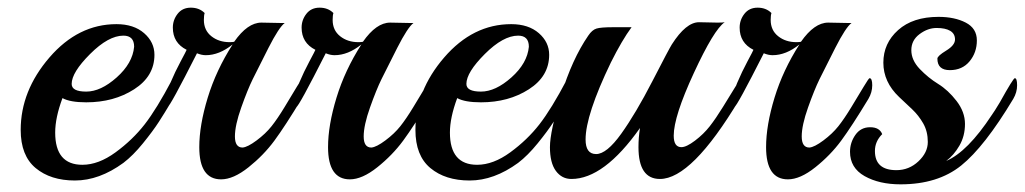

<svg xmlns="http://www.w3.org/2000/svg" viewBox="-20 -461 2674 501"><path d="M436 -260Q442 -260 442 -240.5Q442 -221 426 -194Q410 -167 394.5 -143Q379 -119 353 -87Q327 -55 302 -36Q239 10 175.5 10Q112 10 73 -22.5Q34 -55 34 -122Q34 -224 109 -311Q184 -398 284 -398Q329 -398 356 -374.5Q383 -351 383 -318Q383 -262 330 -228Q277 -194 205 -194Q163 -194 143 -205Q124 -154 124 -115Q124 -31 195 -31Q237 -31 281.5 -63.5Q326 -96 357.5 -136.5Q389 -177 429 -253Q433 -260 436 -260ZM330 -339Q330 -368 302 -368Q263 -368 215 -320Q167 -272 167 -242Q167 -222 205 -222Q243 -222 284.5 -259Q326 -296 330 -339Z M662 -402 713 -401H723Q708 -390 680.5 -336Q653 -282 639.5 -254.5Q626 -227 609.5 -180.5Q593 -134 593 -105Q593 -76 613 -76Q626 -77 649.5 -94.5Q673 -112 688.5 -131.5Q704 -151 722.5 -181.5Q741 -212 754.5 -234.5Q768 -257 770 -257Q777 -257 777 -238.5Q777 -220 767 -203Q724 -132 696 -94Q668 -56 628.5 -24.5Q589 7 557 7Q500 7 500 -77Q500 -134 522 -206Q544 -278 587 -345Q552 -317 517 -317Q506 -317 494 -322Q423 -182 417.5 -182Q412 -182 412 -198.5Q412 -215 424.5 -244.5Q437 -274 451.5 -301Q466 -328 467 -331Q431 -349 431 -389Q431 -409 443.5 -425Q456 -441 478 -441Q500 -441 514 -427Q512 -421 512 -409Q512 -382 531.5 -366.5Q551 -351 579 -351Q587 -351 591 -352Q626 -402 662 -402Z M998 -402 1049 -401H1059Q1044 -390 1016.5 -336Q989 -282 975.5 -254.5Q962 -227 945.5 -180.5Q929 -134 929 -105Q929 -76 949 -76Q962 -77 985.5 -94.5Q1009 -112 1024.5 -131.5Q1040 -151 1058.5 -181.5Q1077 -212 1090.5 -234.5Q1104 -257 1106 -257Q1113 -257 1113 -238.5Q1113 -220 1103 -203Q1060 -132 1032 -94Q1004 -56 964.5 -24.5Q925 7 893 7Q836 7 836 -77Q836 -134 858 -206Q880 -278 923 -345Q888 -317 853 -317Q842 -317 830 -322Q759 -182 753.5 -182Q748 -182 748 -198.5Q748 -215 760.5 -244.5Q773 -274 787.5 -301Q802 -328 803 -331Q767 -349 767 -389Q767 -409 779.5 -425Q792 -441 814 -441Q836 -441 850 -427Q848 -421 848 -409Q848 -382 867.5 -366.5Q887 -351 915 -351Q923 -351 927 -352Q962 -402 998 -402Z M1466 -260Q1472 -260 1472 -240.5Q1472 -221 1456 -194Q1440 -167 1424.5 -143Q1409 -119 1383 -87Q1357 -55 1332 -36Q1269 10 1205.5 10Q1142 10 1103 -22.5Q1064 -55 1064 -122Q1064 -224 1139 -311Q1214 -398 1314 -398Q1359 -398 1386 -374.5Q1413 -351 1413 -318Q1413 -262 1360 -228Q1307 -194 1235 -194Q1193 -194 1173 -205Q1154 -154 1154 -115Q1154 -31 1225 -31Q1267 -31 1311.5 -63.5Q1356 -96 1387.5 -136.5Q1419 -177 1459 -253Q1463 -260 1466 -260ZM1360 -339Q1360 -368 1332 -368Q1293 -368 1245 -320Q1197 -272 1197 -242Q1197 -222 1235 -222Q1273 -222 1314.5 -259Q1356 -296 1360 -339Z M1804 -403 1852 -402Q1867 -402 1871 -403Q1843 -384 1790.5 -270.5Q1738 -157 1738 -107Q1738 -77 1758 -77Q1771 -77 1793.5 -94Q1816 -111 1832 -131.5Q1848 -152 1866.5 -182Q1885 -212 1898.5 -234Q1912 -256 1914 -256Q1920 -256 1920 -237Q1920 -218 1909 -201Q1785 6 1702 6Q1646 6 1646 -77Q1646 -103 1650 -127Q1556 6 1471 6Q1446 6 1430.5 -15Q1415 -36 1415 -77Q1415 -118 1444 -212.5Q1473 -307 1515 -368Q1525 -383 1536.5 -386.5Q1548 -390 1580 -390H1628Q1603 -356 1574 -298Q1508 -161 1508 -97Q1508 -59 1535.5 -59Q1563 -59 1601 -112Q1639 -165 1682.5 -249.5Q1726 -334 1733 -345Q1770 -403 1804 -403Z M2141 -402 2192 -401H2202Q2187 -390 2159.5 -336Q2132 -282 2118.5 -254.5Q2105 -227 2088.5 -180.5Q2072 -134 2072 -105Q2072 -76 2092 -76Q2105 -77 2128.5 -94.5Q2152 -112 2167.5 -131.5Q2183 -151 2201.5 -181.5Q2220 -212 2233.5 -234.5Q2247 -257 2249 -257Q2256 -257 2256 -238.5Q2256 -220 2246 -203Q2203 -132 2175 -94Q2147 -56 2107.5 -24.5Q2068 7 2036 7Q1979 7 1979 -77Q1979 -134 2001 -206Q2023 -278 2066 -345Q2031 -317 1996 -317Q1985 -317 1973 -322Q1902 -182 1896.5 -182Q1891 -182 1891 -198.5Q1891 -215 1903.5 -244.5Q1916 -274 1930.5 -301Q1945 -328 1946 -331Q1910 -349 1910 -389Q1910 -409 1922.5 -425Q1935 -441 1957 -441Q1979 -441 1993 -427Q1991 -421 1991 -409Q1991 -382 2010.5 -366.5Q2030 -351 2058 -351Q2066 -351 2070 -352Q2105 -402 2141 -402Z M2624 -203Q2549 -78 2488 -29Q2427 20 2330 20Q2274 20 2236 -1.5Q2198 -23 2198 -65Q2198 -89 2212 -109Q2226 -129 2250.5 -129Q2275 -129 2282 -111Q2263 -92 2263 -67Q2263 -17 2319 -17Q2352 -17 2376.5 -40Q2401 -63 2401 -90.5Q2401 -118 2389 -139Q2377 -160 2360 -176Q2343 -192 2326 -208Q2285 -247 2285 -297.5Q2285 -348 2323.5 -382.5Q2362 -417 2429 -417Q2471 -417 2500 -402Q2529 -387 2529 -355.5Q2529 -324 2510 -301Q2491 -278 2458.5 -278Q2426 -278 2426 -308Q2426 -315 2449 -329Q2472 -343 2472 -358Q2472 -373 2459.5 -380.5Q2447 -388 2424 -388Q2401 -388 2379.5 -372Q2358 -356 2358 -330Q2358 -304 2380 -281Q2402 -258 2428 -242Q2454 -226 2476 -197.5Q2498 -169 2498 -137.5Q2498 -106 2483.5 -81Q2469 -56 2449 -41Q2505 -65 2568 -161Q2574 -169 2589 -194Q2624 -257 2628 -257Q2634 -257 2634 -238.5Q2634 -220 2624 -203Z"/></svg>

Font: Playball
Style: Regular
Weight: 400
Designer: Robert E. Leuschke
Foundry: Robert E. Leuschke
Version: Version 1.001